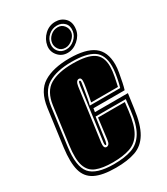

<svg xmlns="http://www.w3.org/2000/svg" viewBox="-178 -750 726 837"><g transform="rotate(-30 185.0 -331.0)"><path d="M153 11Q86 11 49 -7.5Q12 -26 1 -67.5Q-10 -109 -1 -179L24 -365Q35 -444 83.5 -474Q132 -504 215 -504Q296 -504 335.5 -475Q375 -446 375 -381Q375 -364 371 -341Q367 -318 362.5 -296.5Q358 -275 354 -263H197L194 -245H360L350 -173Q340 -97 316 -57Q292 -17 252 -3Q212 11 153 11ZM153 -7Q208 -7 244.5 -20Q281 -33 303 -69.5Q325 -106 333 -176L339 -227H187L171 -113Q168 -97 164 -97Q159 -97 160 -111L196 -377Q198 -389 199.5 -393Q201 -397 204 -397Q210 -397 208 -385Q207 -377 203.5 -356Q200 -335 196 -313Q192 -291 189 -281H342Q345 -290 349 -308Q353 -326 356 -346Q359 -366 359 -381Q359 -440 324 -463Q289 -486 215 -486Q140 -486 95.5 -459.5Q51 -433 41 -362L16 -176Q3 -81 34 -44Q65 -7 153 -7ZM153 -16Q102 -16 70.5 -28.5Q39 -41 27.5 -75.5Q16 -110 25 -176L50 -361Q59 -428 101 -452.5Q143 -477 215 -477Q287 -477 319 -456Q351 -435 351 -385Q351 -363 345.5 -335Q340 -307 336 -290H201Q203 -297 206.5 -317.5Q210 -338 213.5 -359Q217 -380 217 -390Q217 -406 206 -406Q191 -406 187 -379L151 -115Q148 -88 162 -88Q169 -88 174 -93.5Q179 -99 181 -115L194 -218H329L324 -176Q316 -109 295.5 -74.5Q275 -40 240 -28Q205 -16 153 -16ZM221 -528Q192 -528 173.5 -549.5Q155 -571 159 -599Q164 -630 187 -651.5Q210 -673 241 -673Q270 -673 289 -653.5Q308 -634 303 -599Q299 -571 274.5 -549.5Q250 -528 221 -528ZM223 -544Q246 -544 265 -560.5Q284 -577 287 -599Q291 -625 276.5 -640Q262 -655 239 -655Q215 -655 196.5 -639Q178 -623 175 -599Q172 -577 185.5 -560.5Q199 -544 223 -544ZM224 -552Q203 -552 192 -567Q181 -582 183 -599Q185 -618 201 -632.5Q217 -647 238 -647Q257 -647 269 -632.5Q281 -618 279 -599Q277 -582 260 -567Q243 -552 224 -552Z"/></g></svg>

Font: Alumni Sans Collegiate One
Style: Italic
Weight: 400
Italic angle: -8°
Designer: Robert E. Leuschke
Foundry: Robert E. Leuschke
Version: Version 1.100